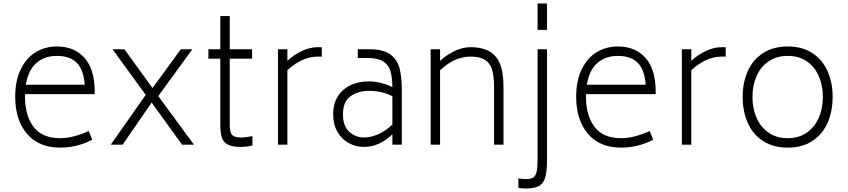

<svg xmlns="http://www.w3.org/2000/svg" viewBox="-20 -828 4853 1099"><path d="M123 -275Q123 -168 171.5 -102.5Q220 -37 325 -37Q397 -37 488 -78L508 -28Q420 17 325 17Q201 17 134 -62.5Q67 -142 67 -274Q67 -366 98.5 -431Q130 -496 184 -529Q238 -562 305 -562Q406 -562 463.5 -497Q521 -432 522 -310V-289H123ZM128 -343H465Q459 -428 420 -468Q381 -508 305 -508Q234 -508 187.5 -466.5Q141 -425 128 -343Z M1022 0 848 -241 682 0H614L814 -285L624 -546H692L853 -324L1015 -546H1081L886 -278L1090 0Z M1425 -49V5Q1390 13 1359 13Q1312 13 1286.5 1Q1261 -11 1251 -38Q1241 -65 1241 -114V-492H1173V-546H1241V-736H1295V-546H1423V-492H1295V-114Q1295 -71 1308.5 -56Q1322 -41 1359 -41Q1388 -41 1425 -49Z M1822 -558V-504H1799Q1752 -504 1707.5 -483Q1663 -462 1625 -426V0H1571V-546H1625V-480Q1663 -515 1709 -536.5Q1755 -558 1799 -558Z M2280 -313V0H2226V-59Q2186 -22 2146.5 -4.5Q2107 13 2062 13Q2016 13 1975.5 -9.5Q1935 -32 1911 -74Q1887 -116 1887 -173Q1887 -262 1943.5 -312Q2000 -362 2092 -362Q2124 -362 2160 -353.5Q2196 -345 2226 -329Q2225 -388 2214.5 -422.5Q2204 -457 2173.5 -476.5Q2143 -496 2082 -496H2028V-546H2097Q2174 -546 2214 -516.5Q2254 -487 2267 -437.5Q2280 -388 2280 -313ZM2226 -115V-277Q2168 -308 2092 -308Q2030 -308 1986.5 -277Q1943 -246 1943 -173Q1943 -105 1980 -73Q2017 -41 2062 -41Q2102 -41 2144 -59Q2186 -77 2226 -115Z M2862 -330V0H2808V-330Q2808 -395 2795.5 -432.5Q2783 -470 2753.5 -487Q2724 -504 2673 -504Q2582 -504 2499 -426V0H2445V-546H2499V-480Q2538 -515 2583.5 -536.5Q2629 -558 2673 -558Q2770 -558 2816 -506Q2862 -454 2862 -330Z M3057 -808H3111V-657H3057ZM2947 247V193Q2967 197 2993 197Q3019 197 3032.5 188Q3046 179 3051.5 155.5Q3057 132 3057 84V-546H3111V90Q3111 155 3100.5 189Q3090 223 3064 237Q3038 251 2988 251Q2967 251 2947 247Z M3334 -275Q3334 -168 3382.5 -102.5Q3431 -37 3536 -37Q3608 -37 3699 -78L3719 -28Q3631 17 3536 17Q3412 17 3345 -62.5Q3278 -142 3278 -274Q3278 -366 3309.5 -431Q3341 -496 3395 -529Q3449 -562 3516 -562Q3617 -562 3674.5 -497Q3732 -432 3733 -310V-289H3334ZM3339 -343H3676Q3670 -428 3631 -468Q3592 -508 3516 -508Q3445 -508 3398.5 -466.5Q3352 -425 3339 -343Z M4134 -558V-504H4111Q4064 -504 4019.5 -483Q3975 -462 3937 -426V0H3883V-546H3937V-480Q3975 -515 4021 -536.5Q4067 -558 4111 -558Z M4231 -273Q4231 -355 4260 -420.5Q4289 -486 4347.5 -524Q4406 -562 4489 -562Q4572 -562 4630 -524Q4688 -486 4717 -420.5Q4746 -355 4746 -273Q4746 -191 4717 -125Q4688 -59 4630 -21Q4572 17 4489 17Q4406 17 4347.5 -21Q4289 -59 4260 -125Q4231 -191 4231 -273ZM4690 -273Q4690 -339 4666.5 -392.5Q4643 -446 4598 -477Q4553 -508 4489 -508Q4425 -508 4379.5 -477Q4334 -446 4310.5 -392.5Q4287 -339 4287 -273Q4287 -207 4310.5 -153.5Q4334 -100 4379.5 -68.5Q4425 -37 4489 -37Q4552 -37 4597.5 -68.5Q4643 -100 4666.5 -153.5Q4690 -207 4690 -273Z"/></svg>

Font: Biryani UltraLight
Style: Regular
Weight: 250
Designer: Dan Reynolds and Mathieu Réguer
Foundry: Dan Reynolds and Mathieu Réguer
Version: Version 1.003; ttfautohint (v1.1) -l 5 -r 5 -G 72 -x 0 -D la